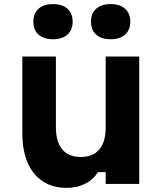

<svg xmlns="http://www.w3.org/2000/svg" viewBox="-20 -888 790 927"><path d="M652.3 -614.9V0H490.3V-56.9H452.9Q430.8 -21 391.6 -1Q352.3 19 302.6 19Q235.1 19 187.2 -12.1Q139.3 -43.3 113.6 -102.1Q87.9 -160.9 87.9 -243.3V-614.9H249.9V-273.3Q249.9 -203.2 280.4 -166.7Q310.9 -130.1 369.7 -130.1Q429.4 -130.1 459.8 -166.7Q490.3 -203.2 490.3 -273.3V-614.9ZM235.8 -698.5Q191.4 -698.5 166.2 -720.9Q141 -743.2 141 -783.4Q141 -823.5 166.2 -845.9Q191.4 -868.2 235.8 -868.2Q280.5 -868.2 305.6 -845.9Q330.7 -823.5 330.7 -783.4Q330.7 -743.2 305.6 -720.9Q280.5 -698.5 235.8 -698.5ZM514.2 -698.5Q469.7 -698.5 444.5 -720.9Q419.3 -743.2 419.3 -783.4Q419.3 -823.5 444.5 -845.9Q469.7 -868.2 514.2 -868.2Q558.9 -868.2 583.9 -845.9Q609 -823.5 609 -783.4Q609 -743.2 583.9 -720.9Q558.9 -698.5 514.2 -698.5Z"/></svg>

Font: Martian Mono SemiExpanded
Style: Regular
Weight: 400
Width: 6
Monospace: yes
Designer: Roman Shamin
Foundry: Evil Martians
Version: Version 1.000